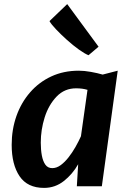

<svg xmlns="http://www.w3.org/2000/svg" viewBox="-20 -909 628 937"><path d="M195 8Q114 8 75.5 -49Q37 -106 37 -202Q37 -277 60.2 -342.8Q83.5 -408.5 126.8 -458.2Q170 -508 230.2 -536Q290.5 -564 364.5 -564Q391.5 -564 423.5 -558.2Q455.5 -552.5 481 -545L554.5 -564L477 0H355L361.5 -107.5Q334 -59 291.5 -25.5Q249 8 195 8ZM235 -88.5Q256.5 -88.5 276.8 -103.5Q297 -118.5 315.2 -142Q333.5 -165.5 348.8 -192.5Q364 -219.5 375 -244L407 -470.5Q382.5 -478 351.5 -478Q295 -478 256.5 -438Q217.5 -397.5 198.2 -336.8Q179 -276 179 -213Q179 -178.5 184.2 -150.2Q189.5 -122 201.5 -105.2Q213.5 -88.5 235 -88.5ZM412 -639.5Q394 -646.5 365.2 -667Q336.5 -687.5 306.8 -714.2Q277 -741 253.5 -765.8Q230 -790.5 221.5 -806L308 -889L461 -681Z"/></svg>

Font: Merriweather Sans SemiBold
Style: Italic
Weight: 600
Italic angle: -7.5°
Designer: Eben Sorkin
Foundry: Eben Sorkin
Version: Version 2.001